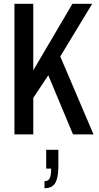

<svg xmlns="http://www.w3.org/2000/svg" viewBox="-20 -707 520 1010"><path d="M56 0V-687H155V-337L361 -687H465L297 -410L472 0H364L234 -311L155 -192V0ZM214 283V246Q234 246 241.5 231Q249 216 249 180H223V81H287V165Q287 208 279.5 234Q272 260 256.5 271.5Q241 283 214 283Z"/></svg>

Font: Archivo ExtraCondensed Medium
Style: Regular
Weight: 500
Width: 2
Designer: Hector Gatti
Foundry: Omnibus-Type
Version: Version 2.001